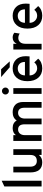

<svg xmlns="http://www.w3.org/2000/svg" viewBox="1324 -2096 784 3472"><g transform="rotate(-90 1716.0 -360.0)"><path d="M80 0V-673L184 -722V0Z M650 0V-49Q602 12 518 12Q334 12 334 -206V-511H438V-206Q438 -145 466 -115.5Q494 -86 540 -86Q650 -86 650 -204V-511H754V0Z M1504 0V-306Q1504 -425 1410 -425Q1366 -425 1337 -392.5Q1308 -360 1308 -301V0H1204V-306Q1204 -425 1110 -425Q1066 -425 1037 -392.5Q1008 -360 1008 -301V0H904V-511H1008V-464Q1049 -523 1137 -523Q1232 -523 1273 -450Q1320 -523 1424 -523Q1507 -523 1557.5 -475Q1608 -427 1608 -330V0Z M1850.5 -609.5Q1832 -591 1806 -591Q1780 -591 1761.5 -609.5Q1743 -628 1743 -654Q1743 -680 1761.5 -698.5Q1780 -717 1806 -717Q1832 -717 1850.5 -698.5Q1869 -680 1869 -654Q1869 -628 1850.5 -609.5ZM1754 0V-511H1858V0Z M2236 -576 2058 -732H2200L2342 -576ZM2216 12Q2109 12 2046.5 -59.5Q1984 -131 1984 -256Q1984 -381 2047 -452Q2110 -523 2216 -523Q2312 -523 2374 -462Q2436 -401 2436 -284Q2436 -241 2432 -217H2088Q2089 -156 2127.5 -118Q2166 -80 2217 -80Q2283 -80 2323 -132L2391 -62Q2329 12 2216 12ZM2088 -301H2332Q2331 -367 2297 -399Q2263 -431 2216 -431Q2163 -431 2127.5 -399.5Q2092 -368 2088 -301Z M2556 0V-511H2660V-449Q2694 -523 2774 -523Q2824 -523 2860 -492L2845 -396Q2808 -421 2764 -421Q2722 -421 2691 -389.5Q2660 -358 2660 -287V0Z M3167 12Q3060 12 2997.5 -59.5Q2935 -131 2935 -256Q2935 -381 2998 -452Q3061 -523 3167 -523Q3263 -523 3325 -462Q3387 -401 3387 -284Q3387 -241 3383 -217H3039Q3040 -156 3078.5 -118Q3117 -80 3168 -80Q3234 -80 3274 -132L3342 -62Q3280 12 3167 12ZM3039 -301H3283Q3282 -367 3248 -399Q3214 -431 3167 -431Q3114 -431 3078.5 -399.5Q3043 -368 3039 -301Z"/></g></svg>

Font: Overpass Light
Style: Bold
Weight: 600
Designer: Delve Withrington, Thomas Jockin
Foundry: Delve Fonts
Version: Version 3.000;DELV;Overpass